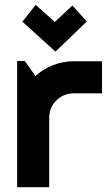

<svg xmlns="http://www.w3.org/2000/svg" viewBox="-20 -776 454 796"><path d="M184 -288C184 -344 229 -389 285 -389H403V-522H285C227 -522 170 -500 127 -461L83 -523H51V0H184ZM340 -687 280 -753 207 -685 128 -756 73 -686 210 -562Z"/></svg>

Font: Righteous
Style: Regular
Weight: 400
Designer: Astigmatic (AOETI)
Foundry: Astigmatic (AOETI)
Version: Version 1.000